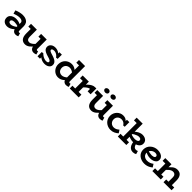

<svg xmlns="http://www.w3.org/2000/svg" viewBox="628 -2809 4938 4938"><g transform="rotate(45 3097.0 -340.0)"><path d="M510 7.8Q479.1 7.8 453.4 -7.4Q427.7 -22.6 412.3 -52.1Q396.9 -81.6 396.9 -123.8V-298Q396.9 -327 381.2 -344.7Q365.6 -362.4 339 -370.5Q312.5 -378.6 280.7 -378.6Q241.1 -378.6 194.5 -367.6Q147.9 -356.5 98.8 -337.3L73.7 -431.9Q130.5 -455.8 188.1 -469.5Q245.7 -483.2 297.5 -483.2Q368.1 -483.2 416.8 -460.2Q465.5 -437.2 490.2 -394.9Q515 -352.5 515 -292.7V-134.6Q515 -113.7 523.3 -104.5Q531.6 -95.3 544.7 -95.3Q553.4 -95.3 560.7 -97.5Q568 -99.7 572.9 -101.4L597.5 -12.8Q585.7 -6.1 562.6 0.8Q539.5 7.8 510 7.8ZM207.2 13.8Q163.8 13.8 126.6 -2.8Q89.4 -19.5 66.9 -53.1Q44.4 -86.8 44.4 -137.4Q45.2 -189.3 74.5 -224Q103.9 -258.8 149.1 -276.2Q194.4 -293.5 243 -293.5Q303.6 -293.5 346.7 -279.3Q389.9 -265.1 434.8 -243.5V-165.8Q382.1 -190.4 340.2 -197.2Q298.3 -204 266.7 -204.2Q240.8 -204.5 218.3 -197.5Q195.7 -190.5 181.8 -177Q167.9 -163.6 167.9 -142Q167.9 -124.1 178.2 -112.1Q188.5 -100 205.6 -94.3Q222.6 -88.5 241.7 -88.5Q263.6 -88.5 294.3 -98.5Q325.1 -108.4 361.1 -129.9Q397.2 -151.3 434.8 -185.7L432.5 -103.3Q398 -67.1 361 -40.7Q324.1 -14.2 285.9 -0.2Q247.8 13.8 207.2 13.8Z M861.5 14Q820.8 14 789.2 -0.1Q757.6 -14.1 735.7 -41.7Q713.7 -69.2 702.2 -110.8Q690.7 -152.3 690.7 -206.6V-471H814.9V-208.2Q814.9 -184.7 819.6 -165.4Q824.3 -146.1 834.9 -131.7Q845.4 -117.3 862.9 -109.3Q880.4 -101.3 906.8 -101.3Q929.9 -101.3 954.3 -112Q978.7 -122.6 1004.2 -143Q1029.7 -163.3 1055.9 -193.1Q1082.1 -222.9 1108.6 -260.3V-162.8Q1076 -119.6 1045.8 -86.7Q1015.6 -53.8 986 -31.4Q956.4 -9 925.8 2.5Q895.2 14 861.5 14ZM603.1 -372.5V-471H793.3V-372.5ZM1173.3 9.2Q1137 9.2 1109.3 -5.9Q1081.6 -21 1065.7 -50.5Q1049.8 -80 1049.8 -122.2V-471H1174V-132.9Q1174 -111.8 1182.7 -102.9Q1191.3 -93.9 1203.4 -93.9Q1212.8 -93.9 1219.4 -95.6Q1226 -97.4 1231.2 -99.8L1257 -11.2Q1244 -4.2 1221.6 2.5Q1199.3 9.2 1173.3 9.2ZM969.9 -372.5V-471H1157.9V-372.5Z M1575.8 14Q1541.3 14 1508.8 6.4Q1476.4 -1.2 1447.3 -16.4Q1418.3 -31.5 1393.9 -53.6Q1369.5 -75.8 1351.5 -105L1399.6 -106.3V1H1310.4V-153.8L1364 -158.2Q1384.9 -133.1 1417.2 -111.7Q1449.4 -90.4 1485.5 -77.8Q1521.7 -65.2 1554 -65.2Q1576.3 -65.2 1591.8 -70.3Q1607.4 -75.4 1615.8 -85.5Q1624.2 -95.6 1624.2 -109.1Q1624.2 -120.7 1617.4 -130.8Q1610.7 -140.8 1595.6 -149.5Q1580.5 -158.2 1555.3 -167.5Q1530.2 -176.8 1492.8 -186.6Q1436.1 -202.5 1395.2 -223.4Q1354.3 -244.3 1332.3 -274.4Q1310.2 -304.6 1310.2 -346.6Q1310.2 -384.5 1331 -415.6Q1351.7 -446.7 1389.1 -465.3Q1426.6 -484 1477.4 -484Q1521.1 -484 1559.5 -470.9Q1597.8 -457.8 1628.7 -431.8Q1659.6 -405.8 1680.8 -366.7L1636.1 -364.9V-471H1724.7V-317.2L1671 -311.8Q1652.5 -341.6 1626.6 -362.5Q1600.6 -383.3 1571.2 -394.1Q1541.8 -404.8 1511.7 -404.8Q1489.8 -404.8 1472.6 -399.3Q1455.4 -393.9 1445.8 -383.8Q1436.3 -373.7 1436.3 -360.2Q1436.3 -348.8 1443.6 -339.5Q1450.8 -330.2 1466.1 -321.8Q1481.4 -313.4 1505.4 -304.8Q1529.3 -296.2 1562.3 -286.8Q1618.1 -270.9 1660.5 -249.1Q1702.9 -227.3 1726.6 -196.1Q1750.2 -165 1750.2 -120.3Q1750.2 -80.3 1727.2 -50Q1704.2 -19.6 1664.9 -2.8Q1625.5 14 1575.8 14Z M2063.7 14Q2002.2 14 1949.2 -17.3Q1896.3 -48.6 1864 -104Q1831.7 -159.4 1831.7 -230.9Q1831.7 -286.3 1850.3 -332.3Q1868.9 -378.2 1902.8 -411.8Q1936.7 -445.5 1981.9 -464.2Q2027.1 -483 2080 -483Q2136.2 -483 2177.3 -461.6Q2218.4 -440.1 2248.7 -410Q2278.9 -379.8 2300.5 -351.8V-264.6Q2278.1 -293.4 2247.9 -319.3Q2217.7 -345.3 2182.7 -361.8Q2147.7 -378.4 2110.6 -378.4Q2077.3 -378.4 2049.9 -367.6Q2022.5 -356.9 2002.5 -337.6Q1982.6 -318.4 1971.9 -291Q1961.3 -263.7 1961.3 -231.4Q1961.3 -190.1 1978 -158Q1994.7 -125.8 2025.6 -108.1Q2056.4 -90.4 2097.5 -90.6Q2135.8 -91.6 2171.5 -110.4Q2207.2 -129.3 2240 -157.1Q2272.7 -184.9 2300.5 -212.2V-120.2Q2281.7 -100.7 2258.4 -77.7Q2235 -54.7 2206.6 -33.6Q2178.1 -12.4 2142.7 0.8Q2107.2 14 2063.7 14ZM2352.9 9.2Q2301.3 9.2 2267 -24.7Q2232.7 -58.6 2232.7 -122.2V-686H2354.6V-132.9Q2354.6 -111.8 2362.8 -103.1Q2370.9 -94.4 2383 -94.4Q2392.4 -94.4 2399.7 -96.3Q2407 -98.3 2411.7 -100.5L2437.3 -11.2Q2425 -4.2 2402 2.5Q2378.9 9.2 2352.9 9.2ZM2133.1 -587.5V-686H2342.3V-587.5Z M2662.5 -209.2V-304.8Q2698.7 -356.5 2741.4 -396.7Q2784.1 -437 2829.3 -460.1Q2874.6 -483.2 2917.9 -483.2H2967.2V-273H2859.1V-359.5Q2834.9 -360 2802.6 -341.9Q2770.3 -323.8 2734.2 -290.5Q2698.2 -257.2 2662.5 -209.2ZM2481.6 0V-98.5H2807.5V0ZM2581.9 -30.7V-471H2706.2V-30.7ZM2481.6 -372.5V-471H2698.5V-372.5Z M3270.5 14Q3229.8 14 3198.2 -0.1Q3166.6 -14.1 3144.7 -41.7Q3122.7 -69.2 3111.2 -110.8Q3099.7 -152.3 3099.7 -206.6V-471H3223.9V-208.2Q3223.9 -184.7 3228.6 -165.4Q3233.3 -146.1 3243.9 -131.7Q3254.4 -117.3 3271.9 -109.3Q3289.4 -101.3 3315.8 -101.3Q3338.9 -101.3 3363.3 -112Q3387.7 -122.6 3413.2 -143Q3438.7 -163.3 3464.9 -193.1Q3491.1 -222.9 3517.6 -260.3V-162.8Q3485 -119.6 3454.8 -86.7Q3424.6 -53.8 3395 -31.4Q3365.4 -9 3334.8 2.5Q3304.2 14 3270.5 14ZM3012.1 -372.5V-471H3202.3V-372.5ZM3582.3 9.2Q3546 9.2 3518.3 -5.9Q3490.6 -21 3474.7 -50.5Q3458.8 -80 3458.8 -122.2V-471H3583V-132.9Q3583 -111.8 3591.7 -102.9Q3600.3 -93.9 3612.4 -93.9Q3621.8 -93.9 3628.4 -95.6Q3635 -97.4 3640.2 -99.8L3666 -11.2Q3653 -4.2 3630.6 2.5Q3608.3 9.2 3582.3 9.2ZM3378.9 -372.5V-471H3566.9V-372.5ZM3427.6 -569.6Q3397.9 -569.6 3375.6 -587.2Q3353.4 -604.8 3353.4 -631Q3353.4 -658.8 3375.6 -676.9Q3397.9 -695 3427.6 -695Q3459.8 -695 3481.6 -676.9Q3503.4 -658.8 3503.4 -631Q3503.4 -604.8 3481.6 -587.2Q3459.8 -569.6 3427.6 -569.6ZM3201.3 -569.6Q3170.9 -569.6 3148.3 -587.2Q3125.8 -604.8 3125.8 -631Q3125.8 -658.8 3148.3 -676.9Q3170.9 -695 3201.3 -695Q3233.7 -695 3254.7 -676.9Q3275.8 -658.8 3275.8 -631Q3275.8 -604.8 3254.7 -587.2Q3233.7 -569.6 3201.3 -569.6Z M3974.5 14.8Q3921.7 14.8 3874.4 -3.2Q3827 -21.1 3790.3 -54.4Q3753.7 -87.7 3732.7 -133.9Q3711.7 -180.2 3711.7 -236.1Q3711.7 -288.8 3730.6 -333.8Q3749.5 -378.8 3782.3 -412.4Q3815.2 -446 3858 -464.6Q3900.7 -483.2 3948.4 -483Q3995.1 -483 4027.8 -469.5Q4060.6 -455.9 4085 -430.5Q4109.5 -405.1 4129.1 -368.9L4092.1 -375.6V-471H4179.1V-302.7L4126.5 -299Q4110.8 -325.5 4090.3 -343.8Q4069.9 -362.2 4043.9 -371.8Q4017.9 -381.5 3986 -381.5Q3955 -381.5 3928.6 -371.2Q3902.2 -361 3882.7 -341.8Q3863.1 -322.7 3852.2 -296.2Q3841.3 -269.8 3841.3 -237.7Q3841.3 -193.9 3860.8 -160.6Q3880.3 -127.3 3912.9 -108.7Q3945.4 -90.1 3983.7 -89.8Q4031.8 -89.4 4067.5 -107.7Q4103.2 -126 4136.7 -155.4L4189.4 -74.4Q4147.2 -35.3 4092.6 -10.3Q4038 14.8 3974.5 14.8Z M4619.9 -173.2Q4580.3 -173.2 4546.3 -179.8Q4512.3 -186.5 4481.6 -196.9Q4450.9 -207.4 4421.4 -218.6V-296.1Q4457 -283.2 4487.7 -275.1Q4518.4 -267.1 4544.9 -264.1Q4571.4 -261.2 4593.2 -261.7Q4621.6 -263.3 4645.3 -270.5Q4669 -277.7 4683.6 -291.8Q4698.3 -305.8 4698.3 -327.1Q4698.3 -354 4677.8 -367.7Q4657.4 -381.5 4620.6 -381.5Q4596.2 -381.5 4563.7 -370.9Q4531.1 -360.3 4494.8 -339.5Q4458.5 -318.8 4421.4 -286.8L4423.7 -369.7Q4458.3 -404 4495.5 -429.2Q4532.7 -454.4 4572.9 -468.7Q4613.1 -483 4654.3 -483Q4700.1 -483 4739.9 -466.4Q4779.7 -449.8 4804.2 -416.3Q4828.6 -382.8 4827.9 -331.7Q4827.1 -292.6 4808.5 -262.9Q4790 -233.1 4759.9 -213.1Q4729.8 -193.2 4693.1 -183.2Q4656.3 -173.2 4619.9 -173.2ZM4230.4 0V-98.5H4539.6V0ZM4329.9 -30.7V-686H4449.6V-30.7ZM4230.4 -587.5V-686H4440.4V-587.5ZM4783.8 13.8Q4734.3 13.8 4696.8 -11.8Q4659.2 -37.4 4637 -84.6Q4614.8 -131.9 4610.2 -197H4698.3Q4704.1 -163 4717.4 -138.6Q4730.7 -114.2 4750 -101Q4769.3 -87.8 4793.7 -87Q4812 -86.2 4828.1 -90.1Q4844.1 -93.9 4859.1 -101.4L4884.2 -12.8Q4864.4 -0.5 4838.8 6.6Q4813.2 13.8 4783.8 13.8Z M5197.5 14Q5147.2 14 5099.1 -1.4Q5051 -16.8 5012.2 -47Q4973.5 -77.3 4951.1 -122.1Q4928.7 -166.8 4928.7 -225.4Q4928.7 -286 4951.5 -333.5Q4974.2 -380.9 5012.9 -414.3Q5051.6 -447.7 5100.2 -465.3Q5148.8 -483 5201 -483Q5263.7 -483 5311.8 -464.5Q5359.8 -446 5387.3 -412Q5414.9 -377.9 5414.9 -332.1Q5414.9 -284.5 5387 -253.1Q5359.1 -221.7 5314.7 -205.9Q5270.3 -190.1 5220.2 -190.1Q5159.5 -190.1 5112.9 -205Q5066.3 -219.9 5020.9 -241.5L5020.6 -313.4Q5074.5 -289.1 5115.1 -281.6Q5155.6 -274 5190.3 -274Q5220.4 -274.8 5242.8 -281.6Q5265.1 -288.4 5277.9 -301.3Q5290.7 -314.2 5290.7 -332.1Q5290.7 -356.5 5268.5 -371.3Q5246.3 -386.1 5210.2 -386.1Q5179.9 -386.1 5151.1 -374.9Q5122.3 -363.7 5098.9 -343.2Q5075.6 -322.6 5061.6 -294Q5047.6 -265.5 5047.6 -230Q5047.6 -185.6 5068.8 -154.2Q5089.9 -122.7 5125.2 -106.7Q5160.4 -90.6 5202.1 -90.6Q5257.1 -90.6 5300.1 -108.7Q5343.2 -126.8 5376.4 -153.2L5428.2 -71.9Q5399.3 -46.8 5364.4 -27.3Q5329.5 -7.8 5288 3.1Q5246.4 14 5197.5 14Z M5973.6 0V-262.4Q5973.6 -285.6 5967.3 -304.7Q5960.9 -323.9 5948.4 -337.8Q5935.8 -351.7 5917.7 -359.3Q5899.6 -366.9 5876 -366.9Q5850.4 -366.9 5824.5 -356.5Q5798.6 -346.2 5772.4 -325.8Q5746.1 -305.4 5719.9 -276.1Q5693.6 -246.8 5666.3 -208.9V-307.6Q5699.5 -350.7 5730.1 -383.3Q5760.8 -415.9 5790.9 -438.3Q5820.9 -460.8 5853 -471.9Q5885.1 -483 5921.3 -483Q5963.8 -483 5996.8 -469.4Q6029.7 -455.9 6052 -428.2Q6074.3 -400.6 6086.1 -359.7Q6097.9 -318.7 6097.9 -263.8V0ZM5486.6 0V-98.5H5792.5V0ZM5586.9 0V-471H5711.2V0ZM5486.6 -372.5V-471H5682.8V-372.5ZM5892.3 0V-98.5H6184.6V0Z"/></g></svg>

Font: BioRhyme ExtraBold
Style: Regular
Weight: 800
Designer: Aoife Mooney
Foundry: Aoife Mooney Type
Version: Version 1.600;gftools[0.9.33]